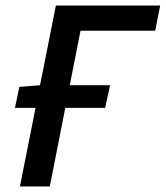

<svg xmlns="http://www.w3.org/2000/svg" viewBox="-20 -674 599 694"><path d="M34 -284 50 -360 126 -366H378L360 -284ZM52 0 182 -654H559L541 -563H271L160 0Z"/></svg>

Font: Source Sans 3 SemiBold
Style: Italic
Weight: 600
Italic angle: -11°
Designer: Paul D. Hunt
Foundry: Adobe
Version: Version 3.046;hotconv 1.0.118;makeotfexe 2.5.65603